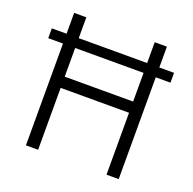

<svg xmlns="http://www.w3.org/2000/svg" viewBox="-120 -796 923 918"><g transform="rotate(20 341.0 -337.0)"><path d="M515 -372H167V-518H515ZM652 -568H577V-674H515V-568H167V-674H105V-568H30V-518H105V0H167V-315H515V0H577V-518H652Z"/></g></svg>

Font: Hind Light
Style: Regular
Weight: 300
Designer: Manushi Parikh, Satya Rajpurohit
Foundry: Indian Type Foundry
Version: Version 1.201;PS 1.0;hotconv 1.0.78;makeotf.lib2.5.61930; tt